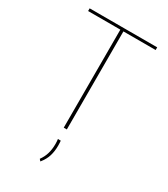

<svg xmlns="http://www.w3.org/2000/svg" viewBox="-210 -734 923 1055"><g transform="rotate(30 252.0 -207.0)"><path d="M242.5 0V-639H262V0ZM38 -622V-639H466.5V-622ZM264 70Q264.5 75 265 83Q265.5 91 265.5 101Q265.5 136.5 256.5 166.2Q247.5 196 224 225L214 214Q232 189 240 161.5Q248 134 248 101.5Q248 93 247.5 85.2Q247 77.5 246 70Z"/></g></svg>

Font: Anek Latin Medium Thin
Style: Regular
Weight: 250
Version: Version 1.003